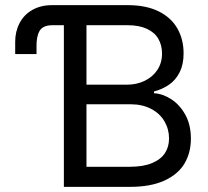

<svg xmlns="http://www.w3.org/2000/svg" viewBox="-20 -727 811 747"><path d="M122.1 -543.9V-516.6H39.1V-564.5Q39.1 -604.5 56.2 -637.2Q73.2 -669.9 106 -688.5Q138.7 -707 182.6 -707H253.9V-628.9H184.6Q146.5 -628.9 133.8 -606.4Q121.1 -584 122.1 -543.9ZM228.5 -707H476.6Q548.8 -707 597.7 -682.6Q646.5 -658.2 670.4 -615.7Q694.3 -573.2 694.3 -519.5Q694.3 -476.6 679.2 -446.3Q664.1 -416 638.2 -397.9Q612.3 -379.9 579.1 -371.1V-364.3Q613.3 -362.3 646.5 -340.8Q679.7 -319.3 701.2 -280.3Q722.7 -241.2 722.7 -187.5Q722.7 -132.8 697.8 -90.8Q672.9 -48.8 619.6 -24.4Q566.4 0 485.4 0H228.5ZM637.7 -188.5Q637.7 -224.6 619.6 -255.4Q601.6 -286.1 567.4 -303.7Q533.2 -321.3 489.3 -321.3H316.4V-78.1H484.4Q538.1 -78.1 572.3 -92.8Q606.4 -107.4 622.1 -131.8Q637.7 -156.2 637.7 -188.5ZM610.4 -518.6Q610.4 -550.8 596.2 -575.7Q582 -600.6 551.8 -614.7Q521.5 -628.9 476.6 -628.9H316.4V-397.5H473.6Q511.7 -397.5 543 -412.6Q574.2 -427.7 592.3 -455.1Q610.4 -482.4 610.4 -518.6Z"/></svg>

Font: Pretendard GOV Variable
Style: Regular
Weight: 400
Designer: Base glyphs from Inter by Rasmus Andersson; Hangul glyphs from Noto Sans CJK(Source Han Sans) by Jang Soo-young and Kang
Foundry: Kil Hyung-jin
Version: Version 1.307;Glyphs 3.2 (3192)